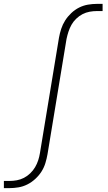

<svg xmlns="http://www.w3.org/2000/svg" viewBox="-38 -755 558 990"><path d="M-18 215V178H11Q30 178 49 174.5Q68 171 85.5 162Q103 153 118 138.5Q133 124 143 107Q153 90 159 71.5Q165 53 168 34L266 -560Q270 -583 277.5 -606Q285 -629 298 -649.5Q311 -670 329.5 -687.5Q348 -705 370 -716Q392 -727 415.5 -731Q439 -735 462 -735H491V-698H462Q443 -698 424 -694.5Q405 -691 387.5 -682Q370 -673 355 -658.5Q340 -644 330.5 -627Q321 -610 315 -591.5Q309 -573 305 -554L207 40Q203 63 196 86Q189 109 176 129.5Q163 150 144 167.5Q125 185 103 196Q81 207 57.5 211Q34 215 11 215Z"/></svg>

Font: Iosevka Term Curly Extralight
Style: Italic
Weight: 200
Italic angle: -9°
Designer: Belleve Invis
Foundry: Belleve Invis
Version: Version 32.3.0